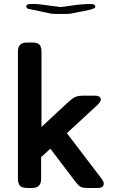

<svg xmlns="http://www.w3.org/2000/svg" viewBox="-20 -933 570 953"><path d="M110 -901Q112 -913 130 -913H156Q170 -913 223 -905.5Q276 -898 281 -898Q287 -898 337 -905.5Q387 -913 425 -913H433Q447 -913 452 -905L453 -901L452 -896Q447 -890 430 -885.5Q413 -881 329 -865L309 -864H255L235 -865Q121 -889 117 -890Q112 -893 110 -901ZM69 -47V-678Q69 -722 114 -722Q114 -722 141 -722Q157 -722 167.5 -717Q178 -712 181.5 -702.5Q185 -693 185.5 -688Q186 -683 186 -674V-303Q215 -330 259 -371Q328 -436 344.5 -447Q361 -458 390 -458H456Q478 -457 481 -440Q480 -428 462.5 -411Q445 -394 312 -272Q313 -271 485 -45Q495 -31 495 -22Q495 0 465 0H412Q392 0 381.5 -5Q371 -10 356 -29L230 -195L184 -153V-44Q184 0 139 0H115Q99 0 88.5 -4.5Q78 -9 74.5 -17.5Q71 -26 70 -32Q69 -38 69 -47Z"/></svg>

Font: CMU Sans Serif
Style: Bold
Weight: 700
Version: Version 0.7.0